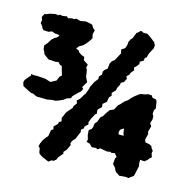

<svg xmlns="http://www.w3.org/2000/svg" viewBox="-115 -856 1003 1024"><g transform="rotate(15 386.5 -344.0)"><path d="M232 53 202 40 186 29 182 20 179 0 170 -9 174 -25 184 -47 198 -66 206 -74 212 -109 223 -116 220 -132 239 -150 242 -162 254 -168 250 -189 255 -196 263 -217 272 -229 293 -253 294 -262 309 -283 303 -297 316 -308 322 -316 334 -337 339 -342 351 -374 353 -385 369 -417 385 -437V-452L398 -465V-482L404 -492L419 -504L422 -533L430 -547L444 -558L459 -586L467 -601L462 -621L479 -632L484 -640L489 -660L488 -668L498 -688L505 -694L519 -729L523 -730L539 -745L554 -738H576L598 -723L622 -704L630 -689L628 -671L618 -653L610 -637L605 -617L595 -608L594 -595L575 -584L576 -571L564 -556L553 -545L558 -532L543 -514L539 -503L526 -490L532 -478L521 -457L506 -449L505 -438L495 -419L491 -403L473 -384L477 -370L465 -357L461 -332L441 -315L443 -298L423 -278L425 -256L417 -251L408 -233L403 -224L394 -202L397 -190L380 -174L378 -162L365 -152L368 -141L355 -110L349 -97L335 -82L330 -67L334 -59L320 -29L305 -13L309 -6L286 22L280 36L267 46H256L242 57ZM144 -261 109 -262H93L84 -265L70 -272L58 -273L25 -289L9 -298L3 -318L7 -331L16 -342L34 -363L32 -371L46 -368L63 -369L96 -367L114 -365L142 -356L153 -362L172 -372L182 -396L193 -405L183 -438L179 -454L169 -457L156 -470L141 -467L115 -469H103L86 -481L74 -490L69 -503L62 -516L60 -536L74 -552L89 -576L104 -589L114 -594L125 -607L118 -611L100 -612L81 -619L64 -612L36 -613L27 -622L22 -634L11 -646L14 -664L8 -679L19 -699L30 -700L45 -707L76 -713L92 -711L98 -716L114 -713L137 -717L145 -709L168 -714L177 -712L189 -718L211 -712L222 -713L241 -717L272 -711L279 -708L289 -692L300 -683L294 -661L299 -639L288 -622L275 -605L260 -590L240 -579L229 -564L245 -557L249 -549L267 -537L282 -532L285 -514L297 -506L311 -497L307 -480L313 -469L317 -448L319 -432L332 -405L325 -394L313 -373L321 -366L313 -349L304 -342L275 -313L271 -301L249 -294L235 -283L214 -273L193 -266H176L150 -261ZM678 31 660 29 625 32 620 27 605 18 599 9 593 -4 578 -20 581 -52 587 -61 573 -78 554 -75 549 -79 529 -76 491 -83 478 -74 468 -79 445 -77 431 -92 411 -98 415 -110 408 -135 406 -161 420 -171 425 -184 427 -203 438 -215 449 -244 460 -252 471 -271 487 -293 508 -302 523 -330 532 -337 551 -358 567 -369 581 -385 596 -399 617 -415 625 -419 645 -422 663 -428 683 -427 690 -416 712 -411 717 -398 722 -364 715 -355 713 -334 720 -321V-303L713 -282L723 -267L714 -234L718 -223L710 -191L715 -176L738 -172L751 -165L755 -155L765 -142L762 -129L769 -108L758 -99L751 -89L736 -77L712 -79V-60L715 -44L710 -21L705 1L702 13L686 24ZM566 -180H594L590 -192L588 -197L590 -202L586 -205L588 -211L584 -218L579 -214L570 -208L566 -205V-202L564 -194V-190L565 -184Z"/></g></svg>

Font: Winky Rough Black
Style: Regular
Weight: 900
Designer: Simon Atzbach
Foundry: typofactur
Version: Version 1.206; ttfautohint (v1.8.4.7-5d5b)